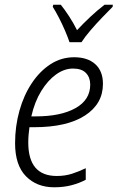

<svg xmlns="http://www.w3.org/2000/svg" viewBox="-20 -785 499 815"><path d="M210 10Q136 10 90 -37Q44 -84 44 -177Q44 -249 62.5 -315Q81 -381 115 -432Q149 -483 194.5 -512.5Q240 -542 295 -542Q352 -542 384.5 -512.5Q417 -483 417 -429Q417 -344 340.5 -294.5Q264 -245 124 -245H105Q103 -231 101.5 -214Q100 -197 100 -180Q100 -38 221 -38Q256 -38 285.5 -47.5Q315 -57 344 -71V-22Q318 -8 284.5 1Q251 10 210 10ZM132 -291Q238 -291 300.5 -326Q363 -361 363 -426Q363 -456 345 -475Q327 -494 290 -494Q253 -494 218 -469Q183 -444 155 -398.5Q127 -353 113 -291ZM275 -606Q268 -627 256 -655Q244 -683 230 -710Q216 -737 204 -756L206 -765H238Q255 -744 273.5 -715.5Q292 -687 307 -657Q334 -686 364.5 -714.5Q395 -743 424 -765H459L458 -756Q440 -738 414 -711Q388 -684 364 -656Q340 -628 326 -606Z"/></svg>

Font: Noto Sans SemiCondensed Light
Style: Italic
Weight: 300
Width: 4
Italic angle: -12°
Designer: Monotype Design Team
Foundry: Monotype Imaging Inc.
Version: Version 2.013; ttfautohint (v1.8.4.7-5d5b)